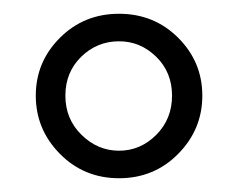

<svg xmlns="http://www.w3.org/2000/svg" viewBox="-20 -369 345 279"><path d="M153 -309Q121 -309 98 -286.5Q75 -264 75 -230Q75 -196 98.5 -173Q122 -150 153 -150Q184 -150 207 -173Q230 -196 230 -230Q230 -264 207 -286.5Q184 -309 153 -309ZM67 -145.5Q32 -181 32 -230Q32 -279 67 -314Q102 -349 153 -349Q204 -349 239 -314Q274 -279 274 -230Q274 -181 239 -145.5Q204 -110 153 -110Q102 -110 67 -145.5Z"/></svg>

Font: Bhavuka
Style: Regular
Weight: 400
Version: 2.94.0; ttfautohint (v1.2) -l 7 -r 28 -G 50 -x 13 -D deva -f